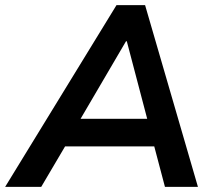

<svg xmlns="http://www.w3.org/2000/svg" viewBox="-52 -725 835 745"><path d="M-32 0 400 -705H511L716 0H588L537 -193L581 -157H164L220 -190L108 0ZM437 -565 246 -239 225 -264H554L526 -238L440 -565Z"/></svg>

Font: Nunito Sans 10pt
Style: Bold Italic
Weight: 700
Italic angle: -9°
Designer: Vernon Adams
Foundry: Vernon Adams
Version: Version 3.101;gftools[0.9.27]